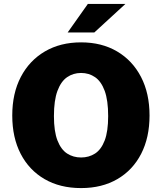

<svg xmlns="http://www.w3.org/2000/svg" viewBox="-20 -949 825 979"><path d="M393.5 10Q286 10 207.2 -35.8Q128.5 -81.5 85.5 -164.5Q42.5 -247.5 42.5 -360Q42.5 -473 86.2 -556.8Q130 -640.5 209 -686.8Q288 -733 393.5 -733Q498.5 -733 577 -686.8Q655.5 -640.5 699 -556.8Q742.5 -473 742.5 -360Q742.5 -248 699.8 -164.8Q657 -81.5 578.5 -35.8Q500 10 393.5 10ZM393.5 -146Q433.5 -146 464.8 -166.2Q496 -186.5 513.8 -232.8Q531.5 -279 531.5 -357Q531.5 -437.5 513.8 -485.8Q496 -534 464.8 -555.5Q433.5 -577 393.5 -577Q353.5 -577 322.2 -555.5Q291 -534 273 -485.8Q255 -437.5 255 -357Q255 -279 273 -232.8Q291 -186.5 322.2 -166.2Q353.5 -146 393.5 -146ZM428 -929H619.5L461 -783.5H325Z"/></svg>

Font: Public Sans Black
Style: Regular
Weight: 900
Designer: The Public Sans Project Authors: Dan O. Williams and USWDS (Libre Franklin designed by Pablo Impallari and Rodrigo Fuenz
Version: Version 1.007